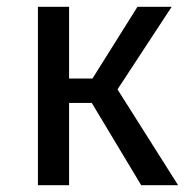

<svg xmlns="http://www.w3.org/2000/svg" viewBox="-20 -547 561 567"><path d="M487 -527H386L253 -315H184V-527H92V0H184V-243H251L397 0H506L327 -283Z"/></svg>

Font: Fira Math
Style: Regular
Weight: 400
Designer: Xiangdong Zeng
Foundry: Xiangdong Zeng
Version: Version 0.3.4